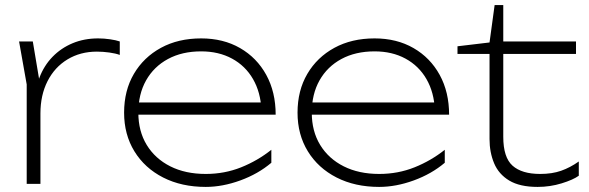

<svg xmlns="http://www.w3.org/2000/svg" viewBox="-20 -723 2318 755"><path d="M55 -560H109L139 -381V0H85V-391ZM451 -560V-507Q435 -513 410 -516.5Q385 -520 361 -520Q296 -520 245.5 -489.5Q195 -459 167 -404Q139 -349 139 -277L117 -312Q117 -370 135 -417.5Q153 -465 186.5 -499.5Q220 -534 265.5 -553Q311 -572 366 -572Q389 -572 413 -568.5Q437 -565 451 -560Z M789 12Q694 12 621.5 -25Q549 -62 508.5 -128Q468 -194 468 -280Q468 -367 506.5 -432.5Q545 -498 613 -535Q681 -572 771 -572Q858 -572 924 -534Q990 -496 1027 -428.5Q1064 -361 1064 -272H505V-320H1051L1008 -290Q1005 -360 975 -412Q945 -464 892.5 -492.5Q840 -521 771 -521Q696 -521 640.5 -491Q585 -461 554.5 -407Q524 -353 524 -280Q524 -207 557 -153Q590 -99 649.5 -69Q709 -39 789 -39Q863 -39 928 -65Q993 -91 1047 -134V-83Q995 -39 925 -13.5Q855 12 789 12Z M1471 12Q1376 12 1303.5 -25Q1231 -62 1190.5 -128Q1150 -194 1150 -280Q1150 -367 1188.5 -432.5Q1227 -498 1295 -535Q1363 -572 1453 -572Q1540 -572 1606 -534Q1672 -496 1709 -428.5Q1746 -361 1746 -272H1187V-320H1733L1690 -290Q1687 -360 1657 -412Q1627 -464 1574.5 -492.5Q1522 -521 1453 -521Q1378 -521 1322.5 -491Q1267 -461 1236.5 -407Q1206 -353 1206 -280Q1206 -207 1239 -153Q1272 -99 1331.5 -69Q1391 -39 1471 -39Q1545 -39 1610 -65Q1675 -91 1729 -134V-83Q1677 -39 1607 -13.5Q1537 12 1471 12Z M1779 -511V-541L1905 -556L1925 -703H1959V-560H2245V-511H1959V-185Q1959 -104 1995.5 -71.5Q2032 -39 2104 -39Q2151 -39 2186.5 -51.5Q2222 -64 2256 -88V-32Q2234 -16 2188.5 -2Q2143 12 2094 12Q2024 12 1982.5 -13Q1941 -38 1923 -81Q1905 -124 1905 -176V-511Z"/></svg>

Font: Unbounded ExtraLight
Style: Regular
Weight: 250
Designer: Luke Prowse, Jean-Baptiste Morizot, Fátima Lázaro, Florian Runge
Foundry: NaN
Version: Version 1.701;gftools[0.9.28.dev5+ged2979d]